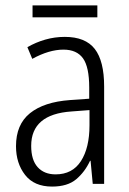

<svg xmlns="http://www.w3.org/2000/svg" viewBox="-20 -678 475 708"><path d="M219 -542Q295 -542 329.5 -497.5Q364 -453 364 -359V0H322L314 -85H312Q293 -44 261 -17Q229 10 172 10Q106 10 72.5 -33Q39 -76 39 -139Q39 -219 90.5 -260.5Q142 -302 238 -309L309 -314V-355Q309 -431 286 -463Q263 -495 214 -495Q161 -495 99 -461L81 -504Q112 -522 147 -532Q182 -542 219 -542ZM244 -267Q95 -257 95 -140Q95 -88 119 -61.5Q143 -35 185 -35Q247 -35 278.5 -84Q310 -133 310 -216V-272ZM339 -658V-614H100V-658Z"/></svg>

Font: Noto Sans Condensed Light
Style: Regular
Weight: 300
Width: 3
Designer: Monotype Design Team
Foundry: Monotype Imaging Inc.
Version: Version 2.013; ttfautohint (v1.8.4.7-5d5b)